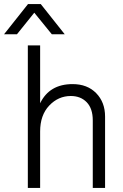

<svg xmlns="http://www.w3.org/2000/svg" viewBox="-62 -932 611 952"><path d="M195 -762H259L140 -912H77L-42 -762H22L108 -869ZM137 -707H76V0H137V-280C137 -334 152 -376.8 182 -408.5C212 -440.2 247.7 -456 289 -456C321.7 -456 348 -445.7 368 -425C388 -404.3 398 -374.3 398 -335V0H459V-354C459 -401.3 444.3 -440 415 -470C385.7 -500 346.7 -515 298 -515C221.3 -515 167.7 -483.3 137 -420Z"/></svg>

Font: Hind Light
Style: Regular
Weight: 300
Designer: Manushi Parikh, Satya Rajpurohit
Foundry: Indian Type Foundry
Version: Version 1.201;PS 1.0;hotconv 1.0.78;makeotf.lib2.5.61930; tt